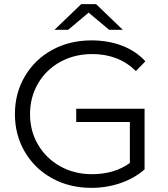

<svg xmlns="http://www.w3.org/2000/svg" viewBox="-20 -901 813 927"><path d="M348 -376H678V-83Q629 -40 562 -17Q495 6 421 6Q316 6 232 -40Q148 -86 100 -167.5Q52 -249 52 -350Q52 -451 100 -532.5Q148 -614 232 -660Q316 -706 422 -706Q502 -706 569 -680.5Q636 -655 682 -605L636 -558Q553 -640 425 -640Q340 -640 271.5 -602.5Q203 -565 164 -498.5Q125 -432 125 -350Q125 -268 164 -202Q203 -136 271 -98Q339 -60 424 -60Q532 -60 607 -114V-312H348ZM507 -757 408 -840 309 -757H243L372 -881H444L573 -757Z"/></svg>

Font: APTA Sans Regular
Style: Regular
Weight: 400
Version: Version 7.200